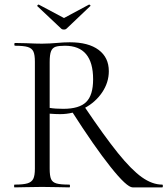

<svg xmlns="http://www.w3.org/2000/svg" viewBox="-20 -811 725 831"><path d="M289 -332 345 -350Q432 -221 490.5 -148.5Q549 -76 594 -44Q639 -12 682 -12Q685 -12 685 -6Q685 0 682 0H554Q529 0 458.5 -88.5Q388 -177 289 -332ZM451 -503Q451 -454 422 -411Q393 -368 344.5 -342.5Q296 -317 240 -317Q221 -317 195 -319V-81Q195 -50 201 -36Q207 -22 224.5 -17Q242 -12 280 -12Q283 -12 283 -6Q283 0 280 0Q249 0 231 -1L162 -2L94 -1Q76 0 43 0Q41 0 41 -6Q41 -12 43 -12Q81 -12 99 -17.5Q117 -23 124 -37Q131 -51 131 -81V-544Q131 -574 124.5 -588Q118 -602 100.5 -607.5Q83 -613 45 -613Q42 -613 42 -619Q42 -625 45 -625L94 -624Q136 -622 162 -622Q180 -622 196 -623Q212 -624 224 -625Q256 -628 282 -628Q363 -628 407 -595Q451 -562 451 -503ZM261 -613Q234 -613 220.5 -608.5Q207 -604 201 -589.5Q195 -575 195 -542V-344Q219 -340 254 -340Q323 -340 353 -369.5Q383 -399 383 -468Q383 -613 261 -613ZM141 -785Q141 -787 143.5 -789.5Q146 -792 148 -791L257 -733L365 -791H366Q369 -791 371 -788Q373 -785 370 -784L268 -687Q264 -683 257 -683Q249 -683 245 -687L142 -784Q142 -784 141.5 -784.5Q141 -785 141 -785Z"/></svg>

Font: Cormorant
Style: Regular
Weight: 400
Designer: Christian Thalmann (Catharsis Fonts)
Foundry: Catharsis Fonts
Version: Version 4.000